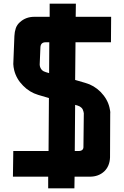

<svg xmlns="http://www.w3.org/2000/svg" viewBox="-20 -957 672 1040"><path d="M390 -866H582L581 -728H389L387 -524L442 -508Q489 -495 525 -459Q562 -421 573 -375Q575 -365 576.5 -357Q578 -349 577 -341L576 -104Q574 -57 545 -29Q514 0 467 0H384L383 63H241V0H50L52 -139H243L245 -426L187 -443Q140 -457 105 -493Q69 -529 57 -576Q55 -586 53.5 -594Q52 -602 52 -610L58 -762Q59 -785 65.5 -804Q72 -823 88 -837Q120 -866 166 -866H249V-937H391ZM405 -139Q434 -139 432 -165L434 -344Q434 -343 432 -353Q427 -377 401 -385L387 -389L385 -139ZM195 -607Q195 -603 196 -599Q202 -573 229 -566L246 -561L247 -728H227Q201 -728 199 -702Z"/></svg>

Font: Covid19
Style: Regular
Weight: 400
Designer: Peter Wiegel
Foundry: (c) CAT - Ing. Peter Wiegel.  for Rudolf Maass + Partner GmbH
Version: Version 001.000